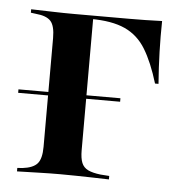

<svg xmlns="http://www.w3.org/2000/svg" viewBox="-39 -453 462 490"><g transform="rotate(5 192.0 -207.5)"><path d="M83.9 -207.3V-346.8Q83.9 -378.2 73 -390.3Q62.1 -402.4 34.7 -404.8L21.8 -406.5V-415.3Q54 -414.5 79.8 -413.7Q105.6 -412.9 132.3 -412.9L181.5 -412.1V-207.3ZM132.3 -404V-412.9H175H271.8Q292.7 -412.9 314.5 -413.3Q336.3 -413.7 357.3 -414.5Q356.5 -375.8 357.7 -335.5Q358.9 -295.2 362.1 -254H353.2Q337.1 -307.3 316.9 -340.3Q296.8 -373.4 263.3 -388.7Q229.8 -404 175 -404ZM132.3 -2.4Q105.6 -2.4 79.8 -1.6Q54 -0.8 21.8 0V-8.9L34.7 -9.7Q62.1 -12.9 73 -25.4Q83.9 -37.9 83.9 -68.5V-207.3H181.5V-68.5Q181.5 -47.6 186.3 -35.9Q191.1 -24.2 202.8 -18.5Q214.5 -12.9 234.7 -10.5L257.3 -8.9V0Q233.1 -0.8 212.5 -1.2Q191.9 -1.6 172.6 -2Q153.2 -2.4 132.3 -2.4ZM7.3 -200V-208.9H268.5V-200Z"/></g></svg>

Font: Playfair 144pt SemiCondensed SemiBold
Style: Regular
Weight: 600
Width: 4
Designer: Claus Eggers Sørensen
Foundry: Claus Eggers Sørensen
Version: Version 2.203